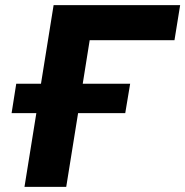

<svg xmlns="http://www.w3.org/2000/svg" viewBox="-20 -725 719 745"><path d="M75 0 121 -286H25L43 -400H139L188 -705H679L657 -569H328L301 -400H485L466 -286H283L237 0Z"/></svg>

Font: Nunito Sans 8pt ExtraBold
Style: Italic
Weight: 800
Italic angle: -9°
Version: Version 3.101;gftools[0.9.27]